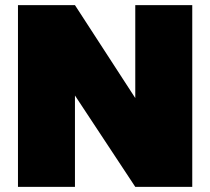

<svg xmlns="http://www.w3.org/2000/svg" viewBox="-20 -728 819 748"><path d="M729 0H507L272 -356V0H50V-708H272L507 -346V-708H729Z"/></svg>

Font: Fz Poppins Black
Style: Regular
Weight: 900
Designer: Ninad Kale (Devanagari), Jonny Pinhorn (Latin)
Foundry: Indian Type Foundry
Version: Vit hóa bi Vntype.Com & FontZin.Com